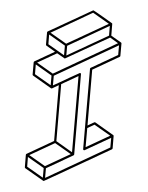

<svg xmlns="http://www.w3.org/2000/svg" viewBox="-65 -994 861 1120"><g transform="rotate(5 366.0 -433.5)"><path d="M233.9 75.2 231.9 74.7Q231 74.7 230.5 74.2L120.1 10.3Q117.2 8.3 117.2 4.4L116.7 -68.4Q117.2 -71.8 120.1 -73.7L273.9 -162.6L272.9 -489.3L235.4 -467.3L233.9 -466.8H230V-467.3H229L118.7 -531.7Q115.7 -533.7 115.2 -537.1V-609.9Q115.7 -613.3 118.7 -615.2L233.9 -681.6L181.2 -712.4Q178.2 -714.4 177.7 -717.8V-790.5Q178.2 -793.9 181.2 -795.9Q434.1 -941.9 435.5 -941.9Q437.5 -941.9 494.1 -909.2L549.8 -876.5Q550.3 -876.5 550.3 -876Q550.8 -876 550.8 -875.5L551.8 -874.5L552.2 -872.6L552.7 -803.7L612.3 -769L613.3 -768.1L614.3 -767.6L614.7 -766.1Q615.2 -765.6 615.2 -765.4Q615.2 -765.1 615.7 -765.1V-690.9Q615.7 -687 612.8 -685.1L459 -596.2L460 -269.5Q498.5 -292.5 500.5 -292.5L503.9 -291.5Q613.8 -227.5 614.7 -226.6Q615.2 -226.6 615.2 -226.1H615.7V-225.6L616.7 -224.6V-224.1L617.2 -222.2L617.7 -149.4Q617.2 -145.5 614.3 -143.6Q235.8 75.2 233.9 75.2ZM460 -142.6 597.2 -221.7 500.5 -277.8 460 -254.4ZM301.3 -665.5 539.6 -802.7 539.1 -859.9 301.3 -722.2ZM294.4 -733.9 532.7 -871.1 435.5 -927.7 197.8 -790ZM288.1 -665.5V-722.2L190.9 -778.8L191.4 -721.7ZM225.6 -484.9V-541.5L128.4 -598.1L128.9 -541ZM231.9 -553.2 595.7 -763.2 546.9 -792Q295.9 -647.5 294.9 -647.5H292.5V-647.9L247.1 -673.8L135.3 -609.4ZM227.1 56.6V0L129.9 -56.2L130.4 0.5ZM233.4 -11.7 377.4 -94.7 280.8 -150.9 136.7 -67.9ZM383.8 -106 382.8 -552.2 286.1 -496.6 287.1 -162.6ZM240.2 56.6 604 -153.3V-210Q456.1 -124.5 455.3 -124.3Q454.6 -124 453.6 -124Q446.8 -124 446.8 -130.9L445.8 -600.1Q445.8 -604 448.7 -606L602.5 -694.8V-751.5L238.8 -541.5V-484.9L276.4 -506.3L332 -538.6Q387.7 -570.8 389.2 -570.8Q396 -570.8 396 -564L397.5 -94.2Q397 -90.8 394 -88.9L240.2 0Z"/></g></svg>

Font: 3D Isometric
Style: Regular
Weight: 400
Designer: GGBotNet
Version: 1.10